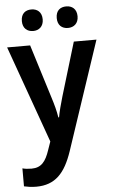

<svg xmlns="http://www.w3.org/2000/svg" viewBox="-63 -783 627 1064"><g transform="rotate(-5 250.0 -250.5)"><path d="M95 -681C95 -641 120 -621 153 -621C185 -621 211 -641 211 -681C211 -722 185 -741 153 -741C120 -741 95 -723 95 -681ZM289 -681C289 -641 313 -621 347 -621C379 -621 405 -641 405 -681C405 -722 379 -741 347 -741C314 -741 289 -723 289 -681ZM1 -543 194 -3 178 43C157 106 132 138 78 138C59 138 40 136 27 132V232C45 236 67 240 95 240C201 240 256 179 296 61L498 -543H372L282 -244C270 -203 259 -162 254 -132H250C245 -167 234 -206 222 -244L129 -543Z"/></g></svg>

Font: Noto Sans Myanmar UI SemiCondensed SemiBold
Style: Regular
Weight: 600
Width: 4
Designer: Monotype Design Team
Foundry: Monotype Imaging Inc.
Version: Version 2.103